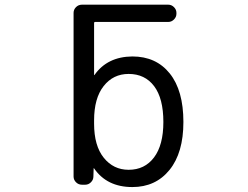

<svg xmlns="http://www.w3.org/2000/svg" viewBox="-20 -794 1040 804"><path d="M664.1 -283.2Q664.1 -381.8 625.5 -433.1Q586.9 -484.4 518.6 -484.4Q454.1 -484.4 414.1 -433.6Q374 -382.8 374 -290V-276.4Q374 -183.6 414.6 -133.3Q455.1 -83 518.6 -83Q585.9 -83 625 -134.8Q664.1 -186.5 664.1 -283.2ZM374 -88.9Q374 -89.8 373 -89.8Q372.1 -89.8 372.1 -87.9L371.1 -54.7Q371.1 -41 360.8 -30.8Q350.6 -20.5 336.9 -20.5H323.2Q308.6 -20.5 298.3 -30.8Q288.1 -41 288.1 -54.7V-740.2Q288.1 -753.9 298.3 -764.2Q308.6 -774.4 323.2 -774.4H684.6Q698.2 -774.4 708.5 -764.2Q718.8 -753.9 718.8 -740.2V-736.3Q718.8 -722.7 708.5 -712.4Q698.2 -702.1 684.6 -702.1H377.9Q374 -702.1 374 -697.3V-480.5Q374 -479.5 375 -479.5Q376 -479.5 376 -480.5Q429.7 -556.6 534.2 -557.6Q633.8 -557.6 690.9 -486.3Q748 -415 748 -283.2Q748 -154.3 689.9 -82.5Q631.8 -10.7 534.2 -10.7Q427.7 -10.7 374 -88.9Z"/></svg>

Font: Rounded-L Mgen+ 2m regular
Style: Regular
Weight: 400
Designer: [Source Han Sans]
Ryoko NISHIZUKA  (kana & ideographs); Paul D. Hunt (Latin, Greek & Cyrillic); Wenlong ZHANG  (bopomofo
Version: Version 1.059.20150602